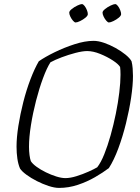

<svg xmlns="http://www.w3.org/2000/svg" viewBox="-20 -920 685 940"><path d="M269 0Q247 0 218 -9.5Q189 -19 160.5 -33.5Q132 -48 109.5 -64.5Q87 -81 78 -95Q69 -116 65 -143.5Q61 -171 61 -202Q61 -247 70 -304Q79 -361 94 -420Q109 -479 129 -531.5Q149 -584 170 -620Q200 -641 247 -664Q294 -687 345 -703.5Q396 -720 438 -720Q461 -720 489 -710.5Q517 -701 545 -685.5Q573 -670 594.5 -652.5Q616 -635 624 -620Q628 -604 629.5 -585Q631 -566 631 -548Q631 -503 622 -442.5Q613 -382 597 -317Q581 -252 559.5 -194Q538 -136 513 -97Q484 -75 445 -52.5Q406 -30 361 -15Q316 0 269 0ZM300 -48Q324 -48 354.5 -57.5Q385 -67 413 -79.5Q441 -92 456 -101Q474 -124 490.5 -165Q507 -206 521.5 -257.5Q536 -309 547 -363Q558 -417 564 -467Q570 -517 570 -554Q570 -565 569.5 -574.5Q569 -584 568 -592Q560 -606 532.5 -624Q505 -642 470.5 -656Q436 -670 407 -670Q384 -670 349.5 -661Q315 -652 282 -639.5Q249 -627 227 -615Q209 -587 190.5 -537Q172 -487 156.5 -427Q141 -367 131.5 -307.5Q122 -248 122 -202Q122 -180 124.5 -161Q127 -142 131 -131Q139 -118 159 -103.5Q179 -89 204.5 -76.5Q230 -64 255.5 -56Q281 -48 300 -48ZM513 -810Q508 -810 500.5 -818.5Q493 -827 487.5 -838.5Q482 -850 482 -858Q482 -866 494.5 -876Q507 -886 522 -893Q537 -900 544 -900Q550 -900 557 -891Q564 -882 568.5 -870.5Q573 -859 573 -851Q573 -843 561.5 -833.5Q550 -824 535.5 -817Q521 -810 513 -810ZM350 -810Q345 -810 337.5 -818.5Q330 -827 324.5 -838.5Q319 -850 319 -858Q319 -866 331.5 -876Q344 -886 359 -893Q374 -900 381 -900Q387 -900 394 -891Q401 -882 405.5 -870.5Q410 -859 410 -851Q410 -843 398.5 -833.5Q387 -824 372.5 -817Q358 -810 350 -810Z"/></svg>

Font: Texturina 72pt 72pt Thin
Style: Italic
Weight: 100
Italic angle: -11°
Designer: Guillermo Torres Carreño
Foundry: Omnibus-Type
Version: Version 1.002; ttfautohint (v1.8.3)